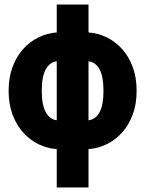

<svg xmlns="http://www.w3.org/2000/svg" viewBox="-20 -650 640 846"><path d="M164 -250Q164 -188 181.5 -156Q199 -124 230 -120V-380Q199 -376 181.5 -344Q164 -312 164 -250ZM436 -250Q436 -312 419 -344Q402 -376 370 -380V-120Q402 -124 419 -156Q436 -188 436 -250ZM230 176V7Q188 4 150 -14.5Q112 -33 82.5 -65.5Q53 -98 35.5 -144.5Q18 -191 18 -250Q18 -309 35.5 -355.5Q53 -402 82.5 -434.5Q112 -467 150 -485.5Q188 -504 230 -507V-630H370V-507Q412 -504 450 -485.5Q488 -467 517.5 -434.5Q547 -402 564.5 -355.5Q582 -309 582 -250Q582 -191 564.5 -144.5Q547 -98 517.5 -65.5Q488 -33 450 -14.5Q412 4 370 7V176Z"/></svg>

Font: Source Code Pro Black
Style: Regular
Weight: 900
Monospace: yes
Designer: Paul D. Hunt, Teo Tuominen
Foundry: Adobe Systems Incorporated
Version: Version 2.030;PS 1.000;hotconv 16.6.51;makeotf.lib2.5.65220